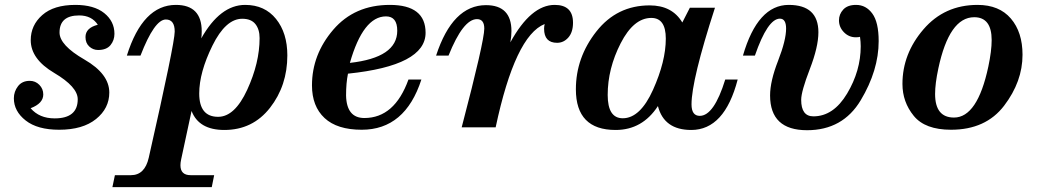

<svg xmlns="http://www.w3.org/2000/svg" viewBox="-20 -520 4246 784"><path d="M221.7 9.8Q132.8 9.8 84.7 -28.1Q36.6 -65.9 36.6 -118.7Q36.6 -146 53.5 -168Q70.3 -189.9 101.6 -189.9Q124.5 -189.9 140.6 -173.6Q156.7 -157.2 156.7 -134.3Q156.7 -97.7 105 -78.1Q140.6 -36.6 203.1 -36.6Q297.4 -36.6 297.4 -114.7Q297.4 -165.5 201.4 -222.2Q105.5 -278.8 105.5 -356Q105.5 -417 152.6 -458.5Q199.7 -500 287.6 -500Q363.8 -500 405.5 -466.6Q447.3 -433.1 447.3 -381.8Q447.3 -355.5 431.2 -335.7Q415 -315.9 380.4 -315.9Q359.9 -315.9 344.5 -330.1Q329.1 -344.2 329.1 -368.7Q329.1 -406.2 379.4 -418.9Q354.5 -457 303.2 -457Q223.1 -457 223.1 -387.2Q223.1 -335.4 324.7 -276.9Q426.3 -218.3 426.3 -142.1Q426.3 -77.6 372.1 -33.9Q317.9 9.8 221.7 9.8Z M870.6 -43Q938.5 -43 989.3 -153.1Q1040 -263.2 1040 -364.3Q1040 -400.4 1022.7 -421.9Q1005.4 -443.4 969.2 -443.4Q901.4 -443.4 847.4 -333.7Q793.5 -224.1 793.5 -138.2Q793.5 -43 870.6 -43ZM844.7 244.1H439L449.2 195.3H514.6Q571.3 195.3 587.4 124Q693.4 -343.8 693.4 -391.1Q693.4 -440.4 657.2 -440.4Q610.8 -440.4 553.7 -293H498Q563 -500 698.2 -500Q803.7 -500 803.7 -392.1Q803.7 -373.5 801.8 -363.3Q878.9 -500 981 -500Q1061 -500 1107.2 -442.6Q1153.3 -385.3 1153.3 -293.9Q1153.3 -170.4 1082.5 -79.8Q1011.7 10.7 896 10.7Q792 10.7 762.2 -66.9L719.7 130.9Q716.8 144 716.8 154.8Q716.8 195.3 758.3 195.3H854.5Z M1457 9.8Q1356.4 9.8 1305.2 -38.1Q1253.9 -85.9 1253.9 -171.4Q1253.9 -297.4 1340.8 -398.7Q1427.7 -500 1571.8 -500Q1717.8 -500 1717.8 -386.2Q1717.8 -252 1400.9 -219.2Q1393.1 -181.2 1393.1 -130.4Q1395 -38.1 1467.8 -38.1Q1591.3 -38.1 1647.9 -195.3H1700.7Q1634.3 9.8 1457 9.8ZM1408.7 -263.2Q1602.1 -284.7 1602.1 -394.5Q1602.1 -453.1 1556.2 -453.1Q1462.9 -453.1 1408.7 -263.2Z M2003.9 0H1865.2Q1957.5 -352.1 1957.5 -403.3Q1957.5 -441.9 1927.7 -441.9Q1871.1 -441.9 1811.5 -293H1760.7Q1828.1 -499 1964.4 -499Q2068.4 -499 2068.4 -393.1Q2068.4 -371.6 2064 -347.2Q2147.9 -500 2245.1 -500Q2319.8 -500 2319.8 -427.2Q2319.8 -388.7 2300.8 -366.9Q2281.7 -345.2 2254.9 -345.2Q2201.7 -345.2 2201.7 -402.8Q2201.7 -412.1 2204.1 -421.9Q2083.5 -374 2003.9 0Z M2899.4 -488.3Q2803.7 -192.9 2803.7 -93.8Q2803.7 -46.9 2837.4 -46.9Q2895.5 -46.9 2941.4 -195.3H2992.2Q2938.5 10.7 2802.7 10.7Q2691.4 10.7 2666.5 -86.9Q2603 10.7 2493.7 10.7Q2331.5 10.7 2331.5 -155.3Q2331.5 -285.2 2415.3 -391.6Q2499 -498 2632.8 -498Q2724.6 -498 2766.1 -428.2L2796.9 -488.3ZM2522.9 -37.1Q2594.2 -37.1 2646.5 -153.3Q2698.7 -269.5 2698.7 -362.3Q2698.7 -446.8 2639.6 -446.8Q2567.4 -446.8 2514.4 -343.3Q2461.4 -239.7 2461.4 -132.3Q2461.4 -37.1 2522.9 -37.1Z M3275.4 11.7Q3124.5 11.7 3124.5 -130.4Q3124.5 -188 3157.2 -272Q3189.9 -356 3189.9 -403.3Q3189.9 -443.8 3164.6 -443.8Q3114.7 -443.8 3062.5 -293H3013.7Q3073.7 -500 3200.7 -500Q3321.8 -500 3321.8 -388.2Q3321.8 -328.6 3286.6 -237.5Q3251.5 -146.5 3251.5 -112.3Q3251.5 -44.9 3301.3 -44.9Q3383.3 -44.9 3439 -137.9Q3494.6 -231 3494.6 -331.1Q3494.6 -349.1 3491.7 -369.6Q3485.8 -367.7 3474.6 -367.7Q3446.3 -367.7 3426 -388.4Q3405.8 -409.2 3405.8 -437Q3405.8 -461.9 3423.3 -481Q3440.9 -500 3475.6 -500Q3516.1 -500 3542 -464.6Q3567.9 -429.2 3567.9 -352.1Q3567.9 -232.9 3494.6 -110.6Q3421.4 11.7 3275.4 11.7Z M3863.3 9.8Q3757.3 9.8 3711.2 -46.9Q3665 -103.5 3665 -177.2Q3665 -300.3 3750.7 -400.1Q3836.4 -500 3971.7 -500Q4060.1 -500 4107.7 -444.3Q4155.3 -388.7 4155.3 -296.4Q4155.3 -187 4080.3 -88.6Q4005.4 9.8 3863.3 9.8ZM3875.5 -40Q3971.2 -40 4015.6 -247.6Q4029.3 -312.5 4029.3 -356.4Q4029.3 -449.7 3958 -449.7Q3856 -449.7 3811.5 -240.2Q3798.3 -178.7 3798.3 -136.2Q3798.3 -40 3875.5 -40Z"/></svg>

Font: Munson
Style: Bold Italic
Weight: 700
Italic angle: -12°
Designer: Paul James MIller
Foundry: High-Logic / Made with FontCreator
Version: Version 2.10;May 5, 2019;FontCreator 11.5.0.2430 64-bit